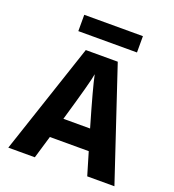

<svg xmlns="http://www.w3.org/2000/svg" viewBox="-152 -978 994 1095"><g transform="rotate(20 345.0 -430.0)"><path d="M527 -761H171V-860H527ZM184 0H23L248 -674H442L667 0H502L461 -138H225ZM343 -562Q337 -518 262 -262H424Q357 -491 343 -562Z"/></g></svg>

Font: Hind Vadodara
Style: Bold
Weight: 700
Designer: Hitesh Malaviya
Foundry: Indian Type Foundry
Version: Version 0.702;PS 1.0;hotconv 1.0.81;makeotf.lib2.5.63406